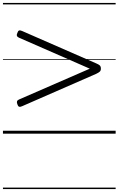

<svg xmlns="http://www.w3.org/2000/svg" viewBox="-20 -905 803 1300"><path d="M130 -186Q117 -180 109.5 -182.5Q102 -185 98 -198Q93 -210 95 -218Q97 -226 108 -231L588 -440L108 -650Q97 -655 94.5 -663Q92 -671 98 -683Q102 -696 109.5 -698.5Q117 -701 130 -695L631 -476Q648 -469 655.5 -462Q663 -455 663 -440Q663 -427 655.5 -420Q648 -413 631 -405ZM0 365H763V375H0ZM0 -20H763V0H0ZM0 -505H763V-500H0ZM0 -885H763V-875H0Z"/></svg>

Font: Playwrite GB J Guides
Style: Regular
Weight: 400
Designer: Veronika Burian, José Scaglione
Foundry: TypeTogether
Version: Version 1.003